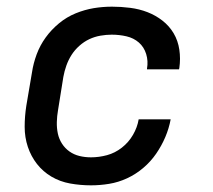

<svg xmlns="http://www.w3.org/2000/svg" viewBox="-20 -548 640 576"><path d="M253 8Q221 8 190.5 2.5Q160 -3 134.5 -18Q109 -33 91 -56Q73 -79 63.5 -107.5Q54 -136 54 -167.5Q54 -199 59 -231L76 -331Q80 -358 90 -385Q100 -412 117 -435.5Q134 -459 157 -478Q180 -497 207 -508Q234 -519 261 -523.5Q288 -528 316 -528Q343 -528 370.5 -524.5Q398 -521 422.5 -511.5Q447 -502 467.5 -486Q488 -470 501 -448Q514 -426 518 -399Q522 -372 518 -344L517 -340H421V-342Q425 -365 418.5 -386Q412 -407 396.5 -420.5Q381 -434 359.5 -439Q338 -444 315 -444Q299 -444 281.5 -441Q264 -438 248 -430.5Q232 -423 218 -410.5Q204 -398 194.5 -383Q185 -368 179 -351Q173 -334 170 -317L154 -217Q151 -200 150.5 -182Q150 -164 153.5 -147.5Q157 -131 166 -117Q175 -103 188.5 -93.5Q202 -84 218.5 -80Q235 -76 253 -76Q277 -76 301 -82.5Q325 -89 345.5 -105Q366 -121 379 -143.5Q392 -166 396 -190H492Q487 -163 476 -137Q465 -111 448.5 -87Q432 -63 409.5 -44Q387 -25 361 -13Q335 -1 307.5 3.5Q280 8 253 8Z"/></svg>

Font: Iosevka Custom Medium Oblique
Style: Regular
Weight: 500
Italic angle: -9°
Designer: Belleve Invis
Foundry: Belleve Invis
Version: Version 27.0.1